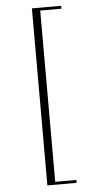

<svg xmlns="http://www.w3.org/2000/svg" viewBox="-61 -837 515 994"><g transform="rotate(-5 196.5 -340.0)"><path d="M296 -800V-785H186V105H296V120H144V-800Z"/></g></svg>

Font: Kalnia ExtraLight
Style: Regular
Weight: 250
Designer: Frida Medrano
Foundry: Frida Medrano
Version: Version 1.105